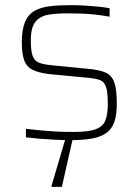

<svg xmlns="http://www.w3.org/2000/svg" viewBox="-20 -538 540 748"><path d="M254 8Q228 8 196.5 6.5Q165 5 135 2.5Q105 0 81 -3V-36Q116 -32 140 -30Q164 -28 183.5 -26.5Q203 -25 222.5 -24.5Q242 -24 268 -24Q326 -24 354 -35Q382 -46 391 -70Q400 -94 400 -133Q400 -179 393 -199.5Q386 -220 369.5 -226Q353 -232 323 -235L175 -249Q131 -254 107 -266Q83 -278 74 -304Q65 -330 65 -373Q65 -423 77.5 -452.5Q90 -482 115 -496Q140 -510 176 -514Q212 -518 258 -518Q281 -518 307.5 -516.5Q334 -515 360 -512.5Q386 -510 407 -506V-473Q378 -478 352.5 -481Q327 -484 300.5 -485Q274 -486 241 -486Q200 -486 168 -480.5Q136 -475 118 -453Q100 -431 100 -380Q100 -340 107 -320.5Q114 -301 131.5 -294Q149 -287 179 -284L322 -270Q368 -266 392 -255Q416 -244 425.5 -216.5Q435 -189 435 -133Q435 -89 425 -61.5Q415 -34 393 -19Q371 -4 336.5 2Q302 8 254 8ZM181 190V185L241 -18H267V-13L221 190Z"/></svg>

Font: Saira Thin
Style: Regular
Weight: 100
Designer: Hector Gatti with collaboration of the Omnibus-Type team
Foundry: Omnibus-Type
Version: Version 1.101